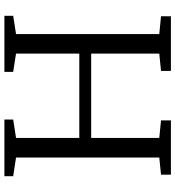

<svg xmlns="http://www.w3.org/2000/svg" viewBox="18 -816 798 874"><g transform="rotate(90 417.0 -379.0)"><path d="M135 -53V-705L54 -713V-758H303V-713L224 -705V-395H608V-705L528 -713V-758H775V-713L697 -705V-53L782 -40V0H524V-40L608 -53V-341H224V-53L307 -40V0H52V-40Z"/></g></svg>

Font: Grenzecho Serif
Style: Serif-Regular
Weight: 400
Designer: Dan Reynolds
Foundry: Dan Reynolds
Version: Version 1.001; ttfautohint (v1.1) -l 5 -r 5 -G 72 -x 0 -D la